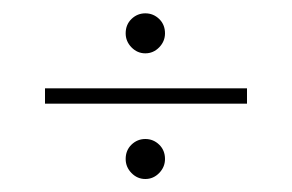

<svg xmlns="http://www.w3.org/2000/svg" viewBox="-20 -418 438 288"><path d="M198 -149.5Q186 -149.5 177.2 -158.5Q168.5 -167.5 168.5 -179.5Q168.5 -192.5 177.2 -201Q186 -209.5 198 -209.5Q210 -209.5 218.8 -201Q227.5 -192.5 227.5 -179.5Q227.5 -167.5 218.8 -158.5Q210 -149.5 198 -149.5ZM198 -338Q186 -338 177.2 -347Q168.5 -356 168.5 -368Q168.5 -381 177.2 -389.5Q186 -398 198 -398Q210 -398 218.8 -389.5Q227.5 -381 227.5 -368Q227.5 -356 218.8 -347Q210 -338 198 -338ZM47.5 -262.5V-285.5H350.5V-262.5Z"/></svg>

Font: Imbue 48pt Light
Style: Regular
Weight: 300
Designer: Tyler Finck
Foundry: Etcetera Type Company
Version: Version 1.102